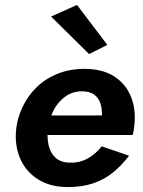

<svg xmlns="http://www.w3.org/2000/svg" viewBox="-20 -749 580 778"><path d="M116 -202H518Q520 -211 521.5 -220Q523 -229 524 -236Q532 -304 511 -356.5Q490 -409 442.5 -439.5Q395 -470 323 -470Q257 -470 203.5 -446Q150 -422 112.5 -378.5Q75 -335 57 -279Q53 -267 50.5 -255Q48 -243 46 -230Q38 -164 60.5 -109.5Q83 -55 133 -23Q183 9 255 9Q313 9 358.5 -6.5Q404 -22 439.5 -51.5Q475 -81 503 -118L392 -156Q377 -137 357.5 -121.5Q338 -106 314.5 -97.5Q291 -89 263 -90Q227 -90 205.5 -109.5Q184 -129 177 -160.5Q170 -192 174 -230L181 -256Q188 -290 206.5 -318Q225 -346 252.5 -363Q280 -380 315 -379Q345 -378 362.5 -365Q380 -352 387 -330Q394 -308 393 -281H128ZM187 -682 341 -530 415 -567 292 -729Z"/></svg>

Font: Jost SemiBold
Style: Italic
Weight: 600
Italic angle: -5°
Version: Version 3.710